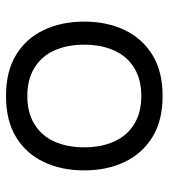

<svg xmlns="http://www.w3.org/2000/svg" viewBox="19 -570 562 640"><g transform="rotate(90 300.0 -250.0)"><path d="M300 11Q218 11 163 -22.5Q108 -56 80 -115Q52 -174 52 -250Q52 -325 80 -384Q108 -443 163 -477Q218 -511 300 -511Q382 -511 437 -477Q492 -443 520 -384Q548 -325 548 -250Q548 -174 520 -115Q492 -56 437 -22.5Q382 11 300 11ZM300 -60Q355 -60 393.5 -83.5Q432 -107 451.5 -149.5Q471 -192 471 -250Q471 -307 451.5 -350Q432 -393 393.5 -416.5Q355 -440 300 -440Q245 -440 206.5 -416.5Q168 -393 148.5 -350Q129 -307 129 -250Q129 -192 148.5 -149.5Q168 -107 206.5 -83.5Q245 -60 300 -60Z"/></g></svg>

Font: Nata Sans
Style: Regular
Weight: 400
Designer: Daniel Uzquiano Cruz
Version: Version 1.001